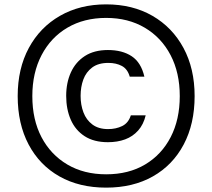

<svg xmlns="http://www.w3.org/2000/svg" viewBox="-20 -735 972 879"><path d="M466 124Q343 124 252 72.5Q161 21 111 -73.5Q61 -168 61 -295Q61 -421 112 -515.5Q163 -610 254.5 -662.5Q346 -715 466 -715Q587 -715 678 -662.5Q769 -610 820 -515.5Q871 -421 871 -295Q871 -168 821 -73.5Q771 21 680 72.5Q589 124 466 124ZM466 63Q569 63 644.5 18Q720 -27 761.5 -107.5Q803 -188 803 -295Q803 -402 761 -482.5Q719 -563 643 -608Q567 -653 466 -653Q365 -653 289 -608.5Q213 -564 170.5 -483Q128 -402 128 -295Q128 -187 170 -107Q212 -27 288 18Q364 63 466 63ZM474 -84Q410 -84 367.5 -111.5Q325 -139 304 -187Q283 -235 283 -296Q283 -356 304.5 -403.5Q326 -451 368.5 -478.5Q411 -506 474 -506Q540 -506 583 -477.5Q626 -449 641 -384H574Q564 -419 538 -433Q512 -447 476 -447Q430 -447 402 -426Q374 -405 361.5 -371Q349 -337 349 -296Q349 -255 362 -220.5Q375 -186 403 -165Q431 -144 475 -144Q511 -144 539.5 -158Q568 -172 579 -207H647Q637 -165 612.5 -137.5Q588 -110 553 -97Q518 -84 474 -84Z"/></svg>

Font: Onest Light
Style: Regular
Weight: 300
Designer: Dmitri Voloshin, Andrey Kudryavtsev
Foundry: Dmitri Voloshin, Andrey Kudryavtsev
Version: Version 1.000;gftools[0.9.33]